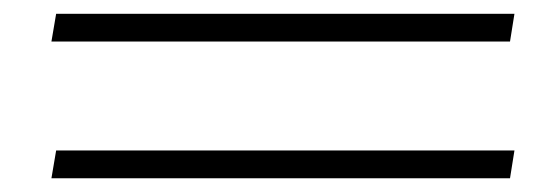

<svg xmlns="http://www.w3.org/2000/svg" viewBox="-20 -389 796 277"><path d="M715.8 -329.1H54.2L61 -369.1H722.2ZM715.8 -131.8H54.2L61 -171.9H722.2Z"/></svg>

Font: Aref Ruqaa
Style: Regular
Weight: 400
Designer: Abdoulla Aref
Version: Version 0.7